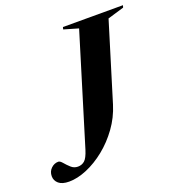

<svg xmlns="http://www.w3.org/2000/svg" viewBox="-189 -824 880 945"><g transform="rotate(-20 251.0 -352.0)"><path d="M345.5 -272Q326.5 -210.5 289.2 -159Q252 -107.5 204.8 -69.5Q157.5 -31.5 107.5 -10.5Q57.5 10.5 14 10.5Q-22.5 10.5 -40.5 -5Q-58.5 -20.5 -58.5 -43.5Q-58.5 -68 -42 -84Q-25.5 -100 -4 -100Q5 -100 16.8 -86Q28.5 -72 43.8 -58Q59 -44 79.5 -44Q100 -44 114.8 -56.8Q129.5 -69.5 142 -109.5L317 -681.5L241.5 -703.5L244.5 -715H559L555.5 -703.5L470 -678Z"/></g></svg>

Font: Newsreader 72pt SemiBold
Style: Italic
Weight: 600
Italic angle: -17°
Designer: Hugues Gentile
Foundry: Production Type
Version: Version 1.003; ttfautohint (v1.8.3)